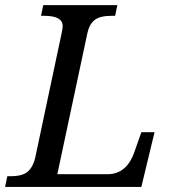

<svg xmlns="http://www.w3.org/2000/svg" viewBox="-40 -734 683 754"><path d="M-11.2 -42H2Q48.8 -42 69.3 -60.3Q89.8 -78.6 98.1 -113.8L202.1 -604Q206.1 -622.6 206.1 -631.8Q206.1 -671.9 133.8 -671.9H121.1L129.9 -713.9H420.9L412.1 -671.9H398.9Q351.6 -671.9 331.1 -655Q310.5 -638.2 303.2 -604L185.1 -49.8H381.8Q458.5 -49.8 488.8 -140.1L515.1 -214.8H566.9L515.1 0H-20Z"/></svg>

Font: Droid Serif
Style: Italic
Weight: 400
Italic angle: -12°
Designer: Monotype Design team
Foundry: Monotype Imaging Inc.
Version: Version 1.03